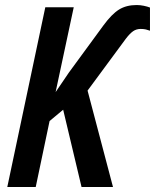

<svg xmlns="http://www.w3.org/2000/svg" viewBox="-20 -743 616 763"><path d="M9 0 160 -714H273L201 -377L254 -455L391 -642Q424 -687 453 -705Q482 -723 523 -723Q537 -723 551.5 -720Q566 -717 576 -713V-621Q568 -624 559.5 -626Q551 -628 539 -628Q522 -628 509 -619Q496 -610 480 -589L328 -383L429 0H304L231 -307L177 -262L122 0Z"/></svg>

Font: Noto Sans Condensed SemiBold
Style: Italic
Weight: 600
Width: 3
Italic angle: -12°
Designer: Monotype Design Team
Foundry: Monotype Imaging Inc.
Version: Version 2.013; ttfautohint (v1.8.4.7-5d5b)